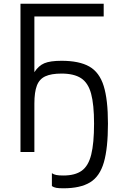

<svg xmlns="http://www.w3.org/2000/svg" viewBox="-20 -820 640 1036"><path d="M165.5 -261V-430.5Q188 -465.5 219.5 -478.8Q251 -492 312 -492Q407.5 -492 462 -461Q516.5 -430 539.5 -356.2Q562.5 -282.5 562.5 -153Q562.5 -20.5 540.5 55.8Q518.5 132 466 164Q413.5 196 322 196Q297 196 283.5 193.5Q270 191 260 184V114.5Q270 121.5 283.5 124.2Q297 127 322 127Q385 127 421 101.2Q457 75.5 472.2 14.2Q487.5 -47 487.5 -153Q487.5 -256 471.5 -314.8Q455.5 -373.5 417.2 -398.2Q379 -423 312 -423Q256.5 -423 224.5 -408.2Q192.5 -393.5 179 -358.2Q165.5 -323 165.5 -261ZM90.5 0V-800H539.5V-731H113.5L165.5 -783V0Z"/></svg>

Font: Victor Mono Thin
Style: Regular
Weight: 100
Monospace: yes
Designer: Rune Bjørnerås
Version: Version 1.561;gftools[0.9.30]